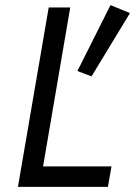

<svg xmlns="http://www.w3.org/2000/svg" viewBox="-20 -729 527 749"><path d="M254 -700 148 -80H415L401 0H50L170 -700ZM487 -678 337 -431 282 -452 411 -709Z"/></svg>

Font: Jost
Style: Italic
Weight: 400
Italic angle: -5°
Version: Version 3.710